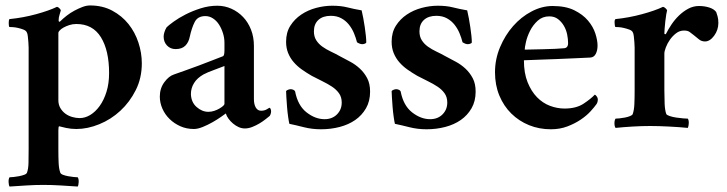

<svg xmlns="http://www.w3.org/2000/svg" viewBox="-20 -465 2666 704"><path d="M260 -377Q246 -377 234 -373Q222 -369 213 -364Q204 -359 199 -353.5Q194 -348 194 -345V-98Q194 -81 201.5 -68.5Q209 -56 220 -48Q231 -40 245 -36Q259 -32 272 -32Q292 -32 311 -43.5Q330 -55 345.5 -76.5Q361 -98 370.5 -128.5Q380 -159 380 -197Q380 -280 350 -328.5Q320 -377 260 -377ZM310 -445Q356 -445 391.5 -426Q427 -407 451 -377Q475 -347 487.5 -309Q500 -271 500 -233Q500 -179 478 -135Q456 -91 421.5 -59Q387 -27 344 -9.5Q301 8 260 8Q240 8 222 4Q204 0 197 -2Q194 -2 194 13V83Q194 111 195 132.5Q196 154 201 168Q203 173 211 176Q219 179 229.5 181Q240 183 250 184Q260 185 265 185Q269 191 268.5 202.5Q268 214 265 219Q235 217 202.5 215Q170 213 139 213Q109 213 77 215Q45 217 15 219Q12 214 11.5 202.5Q11 191 15 185Q20 185 30 184Q40 183 50 181Q60 179 68.5 176Q77 173 79 168Q84 154 84.5 132.5Q85 111 85 82V-277Q85 -281 85 -290.5Q85 -300 84 -311Q83 -322 82 -332Q81 -342 78 -347Q75 -353 66 -356.5Q57 -360 46.5 -362.5Q36 -365 26.5 -365.5Q17 -366 14 -366Q12 -370 12 -381.5Q12 -393 15 -395Q65 -400 112.5 -413Q160 -426 189 -440Q194 -439 198.5 -434Q203 -429 203 -427Q202 -422 198.5 -411.5Q195 -401 195 -391Q195 -383 200 -386Q211 -397 224.5 -407.5Q238 -418 253 -426Q268 -434 282.5 -439.5Q297 -445 310 -445Z M744 -55Q755 -55 765.5 -58.5Q776 -62 784.5 -67Q793 -72 798 -76.5Q803 -81 803 -84V-223Q786 -216 763.5 -208Q741 -200 726 -192Q703 -179 691.5 -160.5Q680 -142 680 -120Q681 -90 701 -72.5Q721 -55 744 -55ZM691 8Q664 8 641.5 -2Q619 -12 602 -28.5Q585 -45 575.5 -66.5Q566 -88 566 -111Q566 -141 582.5 -163.5Q599 -186 618 -192Q635 -198 659 -206.5Q683 -215 708.5 -224.5Q734 -234 758 -243.5Q782 -253 798 -259Q801 -261 802 -267Q803 -273 803 -281V-308Q803 -326 797.5 -343.5Q792 -361 783 -375Q774 -389 761 -397.5Q748 -406 733 -406Q705 -406 694 -384.5Q683 -363 676 -331Q672 -310 659.5 -297.5Q647 -285 624 -285Q605 -285 592.5 -298Q580 -311 580 -331Q580 -338 583 -347.5Q586 -357 591 -365Q598 -372 616.5 -385.5Q635 -399 660.5 -412Q686 -425 716 -434.5Q746 -444 777 -444Q804 -444 828.5 -433Q853 -422 871.5 -402.5Q890 -383 900.5 -356Q911 -329 911 -297V-102Q911 -82 918 -70.5Q925 -59 937 -59Q949 -59 957 -63.5Q965 -68 968 -70Q971 -69 972.5 -65Q974 -61 974 -57Q974 -48 969 -40Q964 -36 954 -28Q944 -20 931.5 -12.5Q919 -5 905 0.5Q891 6 878 6Q866 6 855 1Q844 -4 834.5 -12Q825 -20 818 -29.5Q811 -39 808 -49Q804 -46 790.5 -36.5Q777 -27 759.5 -17Q742 -7 723.5 0.5Q705 8 691 8Z M1198 -444Q1230 -444 1253.5 -438Q1277 -432 1306 -427Q1309 -415 1312 -398.5Q1315 -382 1317.5 -365.5Q1320 -349 1321.5 -334Q1323 -319 1323 -310Q1323 -307 1318 -305Q1313 -303 1308 -303Q1300 -303 1289 -310Q1285 -326 1278 -343Q1271 -360 1259.5 -374.5Q1248 -389 1231.5 -398Q1215 -407 1193 -407Q1164 -407 1147.5 -392Q1131 -377 1131 -350Q1131 -331 1139.5 -317.5Q1148 -304 1162 -294Q1176 -284 1193 -276Q1210 -268 1226 -259Q1245 -249 1264.5 -238.5Q1284 -228 1300 -213Q1316 -198 1326.5 -178Q1337 -158 1337 -129Q1337 -94 1322 -68Q1307 -42 1282.5 -25Q1258 -8 1225.5 0.5Q1193 9 1157 9Q1124 9 1094.5 1.5Q1065 -6 1041 -11Q1039 -19 1036.5 -36.5Q1034 -54 1032.5 -73Q1031 -92 1030 -108.5Q1029 -125 1029 -131Q1031 -134 1036.5 -136Q1042 -138 1046 -138Q1050 -138 1055 -136Q1060 -134 1062 -130Q1072 -78 1104 -53Q1136 -28 1170 -28Q1198 -28 1215.5 -45.5Q1233 -63 1233 -89Q1233 -109 1223 -123Q1213 -137 1197 -147.5Q1181 -158 1161.5 -167.5Q1142 -177 1123 -187Q1104 -198 1087 -210Q1070 -222 1057 -237Q1044 -252 1036.5 -270.5Q1029 -289 1029 -312Q1029 -346 1044.5 -370.5Q1060 -395 1084.5 -411.5Q1109 -428 1139 -436Q1169 -444 1198 -444Z M1585 -444Q1617 -444 1640.5 -438Q1664 -432 1693 -427Q1696 -415 1699 -398.5Q1702 -382 1704.5 -365.5Q1707 -349 1708.5 -334Q1710 -319 1710 -310Q1710 -307 1705 -305Q1700 -303 1695 -303Q1687 -303 1676 -310Q1672 -326 1665 -343Q1658 -360 1646.5 -374.5Q1635 -389 1618.5 -398Q1602 -407 1580 -407Q1551 -407 1534.5 -392Q1518 -377 1518 -350Q1518 -331 1526.5 -317.5Q1535 -304 1549 -294Q1563 -284 1580 -276Q1597 -268 1613 -259Q1632 -249 1651.5 -238.5Q1671 -228 1687 -213Q1703 -198 1713.5 -178Q1724 -158 1724 -129Q1724 -94 1709 -68Q1694 -42 1669.5 -25Q1645 -8 1612.5 0.5Q1580 9 1544 9Q1511 9 1481.5 1.5Q1452 -6 1428 -11Q1426 -19 1423.5 -36.5Q1421 -54 1419.5 -73Q1418 -92 1417 -108.5Q1416 -125 1416 -131Q1418 -134 1423.5 -136Q1429 -138 1433 -138Q1437 -138 1442 -136Q1447 -134 1449 -130Q1459 -78 1491 -53Q1523 -28 1557 -28Q1585 -28 1602.5 -45.5Q1620 -63 1620 -89Q1620 -109 1610 -123Q1600 -137 1584 -147.5Q1568 -158 1548.5 -167.5Q1529 -177 1510 -187Q1491 -198 1474 -210Q1457 -222 1444 -237Q1431 -252 1423.5 -270.5Q1416 -289 1416 -312Q1416 -346 1431.5 -370.5Q1447 -395 1471.5 -411.5Q1496 -428 1526 -436Q1556 -444 1585 -444Z M1994 -405Q1969 -405 1951.5 -389Q1934 -373 1923.5 -352Q1913 -331 1908.5 -311Q1904 -291 1904 -283Q1907 -283 1927 -283.5Q1947 -284 1971 -284.5Q1995 -285 2017 -286Q2039 -287 2046 -288Q2063 -288 2063 -307Q2063 -322 2059.5 -339Q2056 -356 2047.5 -370.5Q2039 -385 2026 -395Q2013 -405 1994 -405ZM2006 -443Q2054 -443 2085.5 -427.5Q2117 -412 2136 -389.5Q2155 -367 2163 -342Q2171 -317 2171 -298Q2171 -280 2164.5 -267.5Q2158 -255 2145 -254Q2125 -253 2091.5 -251.5Q2058 -250 2022 -248.5Q1986 -247 1953 -246Q1920 -245 1901 -244Q1901 -197 1914.5 -163.5Q1928 -130 1949 -108.5Q1970 -87 1996.5 -77Q2023 -67 2050 -67Q2093 -67 2120 -85Q2147 -103 2161 -118Q2164 -117 2168 -111.5Q2172 -106 2172 -101Q2172 -90 2167 -83Q2160 -73 2145.5 -57Q2131 -41 2109.5 -26.5Q2088 -12 2060.5 -1.5Q2033 9 2000 9Q1957 9 1920 -6Q1883 -21 1855 -48.5Q1827 -76 1811 -114.5Q1795 -153 1795 -200Q1795 -248 1813.5 -292Q1832 -336 1861.5 -369.5Q1891 -403 1929 -423Q1967 -443 2006 -443Z M2543 -443Q2563 -443 2580.5 -437.5Q2598 -432 2606 -421Q2608 -416 2611 -405.5Q2614 -395 2614 -381Q2614 -355 2598.5 -334Q2583 -313 2565 -313Q2552 -313 2542.5 -321Q2533 -329 2524 -336Q2516 -342 2509 -347.5Q2502 -353 2488 -353Q2472 -353 2459 -343Q2446 -333 2436.5 -319.5Q2427 -306 2421.5 -291.5Q2416 -277 2416 -269V-134Q2416 -108 2417 -84.5Q2418 -61 2423 -47Q2425 -43 2435.5 -39.5Q2446 -36 2459 -34Q2472 -32 2484.5 -31Q2497 -30 2502 -30Q2506 -24 2505.5 -13Q2505 -2 2502 4Q2472 1 2433 -1Q2394 -3 2364 -3Q2333 -3 2299.5 -1Q2266 1 2237 4Q2233 -2 2233 -13Q2233 -24 2237 -30Q2242 -30 2251.5 -31Q2261 -32 2271.5 -34Q2282 -36 2290.5 -39.5Q2299 -43 2300 -47Q2305 -61 2306 -83Q2307 -105 2307 -134V-277Q2307 -281 2307 -290.5Q2307 -300 2306 -311Q2305 -322 2304 -332Q2303 -342 2300 -347Q2297 -353 2287.5 -356.5Q2278 -360 2267.5 -362.5Q2257 -365 2248 -365.5Q2239 -366 2236 -366Q2234 -370 2233.5 -381.5Q2233 -393 2237 -395Q2286 -400 2334 -413Q2382 -426 2411 -440Q2416 -439 2421 -434Q2426 -429 2426 -427Q2425 -424 2423 -412.5Q2421 -401 2419.5 -387Q2418 -373 2417 -360.5Q2416 -348 2416 -343Q2416 -340 2418.5 -339.5Q2421 -339 2422 -341Q2430 -357 2442 -375Q2454 -393 2469.5 -408Q2485 -423 2503.5 -433Q2522 -443 2543 -443Z"/></svg>

Font: Vermiglione SemiBold
Style: Regular
Weight: 600
Version: Version 1.000